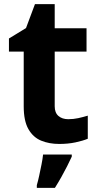

<svg xmlns="http://www.w3.org/2000/svg" viewBox="-20 -682 474 923"><path d="M308 -109Q333 -109 356 -114Q379 -119 402 -126V-15Q378 -5 342.5 2.5Q307 10 265 10Q216 10 177.5 -6Q139 -22 116.5 -61.5Q94 -101 94 -171V-434H23V-497L105 -547L148 -662H243V-546H396V-434H243V-171Q243 -140 261 -124.5Q279 -109 308 -109ZM325 71Q315 93 302.5 117.5Q290 142 275.5 168Q261 194 244 221H157V208Q163 188 168.5 162Q174 136 179.5 109Q185 82 187 61H325Z"/></svg>

Font: Noto Naskh Arabic
Style: Regular
Weight: 400
Designer: Monotype Design Team, David Williams, Mohamad Dakak and Nizar Qandah
Foundry: Monotype Imaging Inc.
Version: Version 2.013